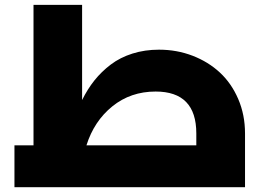

<svg xmlns="http://www.w3.org/2000/svg" viewBox="-20 -777 1089 797"><path d="M640.1 -570.8Q713.9 -570.8 779.3 -545.7Q844.7 -520.5 892.8 -475.8Q940.9 -431.2 969 -365.7Q997.1 -300.3 997.1 -223.1V0H40V-173.8H119.1V-756.8H320.8V-361.8Q343.3 -407.2 372.3 -443.6Q401.4 -480 440.2 -509.3Q479 -538.6 530 -554.7Q581.1 -570.8 640.1 -570.8ZM338.9 -173.8H794.9V-223.1Q794.9 -397 626 -397Q522.5 -397 446.5 -335.7Q370.6 -274.4 338.9 -173.8Z"/></svg>

Font: Montserrat-Arabic ExtraBold
Style: Regular
Weight: 800
Designer: Mohamed Gaber
Foundry: Kief Type Foundry
Version: Version 5.008;PS 005.008;hotconv 1.0.88;makeotf.lib2.5.64775